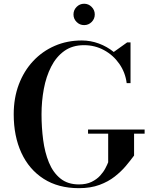

<svg xmlns="http://www.w3.org/2000/svg" viewBox="-20 -971 794 1001"><path d="M363.1 -895.6Q363.1 -918.5 379.4 -935Q395.7 -951.5 418.6 -951.5Q441.5 -951.5 457.8 -935Q474.1 -918.5 474.1 -895.6Q474.1 -872.7 457.8 -856.4Q441.5 -840.1 418.6 -840.1Q395.7 -840.1 379.4 -856.4Q363.1 -872.7 363.1 -895.6ZM439 -295.5H734V-274H679V-160Q661 -135.5 636.5 -106.2Q612 -77 578.2 -50.5Q544.5 -24 498.5 -7Q452.5 10 391.5 10Q283.5 10 207.5 -38.8Q131.5 -87.5 91.5 -174.2Q51.5 -261 51.5 -375Q51.5 -460.5 78.2 -531Q105 -601.5 153 -652.8Q201 -704 265.5 -732Q330 -760 406.5 -760Q452.5 -760 495.5 -744Q538.5 -728 573 -700L643 -750H660.5V-537.5H640.5Q633.5 -593 602.2 -638Q571 -683 523 -709.2Q475 -735.5 418 -735.5Q357.5 -735.5 315.2 -705.2Q273 -675 246.8 -623.5Q220.5 -572 208.5 -507.5Q196.5 -443 196.5 -375Q196.5 -307 205 -241.8Q213.5 -176.5 235 -124Q256.5 -71.5 294.8 -40.5Q333 -9.5 391.5 -9.5Q430.5 -9.5 457.5 -22.8Q484.5 -36 502 -55.2Q519.5 -74.5 529.5 -93.8Q539.5 -113 544 -125V-274H439Z"/></svg>

Font: Bodoni* 11pt Medium
Style: Regular
Weight: 500
Version: Version 2.3